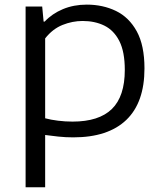

<svg xmlns="http://www.w3.org/2000/svg" viewBox="-20 -570 686 810"><path d="M88 220V-542.5H158L164 -479H168.5Q200 -512.5 245.5 -531.5Q291 -550.5 346 -550.5Q414 -550.5 469.2 -523.8Q524.5 -497 557 -437.8Q589.5 -378.5 589.5 -281.5Q589.5 -137.5 512.8 -64Q436 9.5 289 9.5Q256.5 9.5 226 6.2Q195.5 3 170.5 -0.5V220ZM286 -57Q397.5 -57 452 -110.2Q506.5 -163.5 506.5 -275Q506.5 -351.5 483.5 -396.8Q460.5 -442 420.5 -461.8Q380.5 -481.5 328.5 -481.5Q285.5 -481.5 243.8 -464.8Q202 -448 170.5 -408V-71Q194.5 -64.5 224.8 -60.8Q255 -57 286 -57Z"/></svg>

Font: Encode Sans Expanded
Style: Regular
Weight: 400
Width: 7
Designer: Multiple Designers
Foundry: Impallari Type
Version: Version 3.000; ttfautohint (v1.8.3) -l 8 -r 50 -G 200 -x 14 